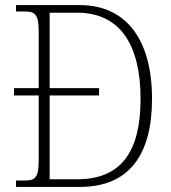

<svg xmlns="http://www.w3.org/2000/svg" viewBox="-20 -734 672 754"><path d="M43 0H294C488 0 577 -127 577 -346C577 -574 479 -714 293 -714H43V-689H73C119 -689 132 -679 132 -606V-388H35V-359H132V-110C132 -34 120 -25 72 -25H43ZM283 -30H175V-359H369V-388H175V-684H284C454 -684 532 -554 532 -346C532 -137 455 -30 283 -30Z"/></svg>

Font: Noto Serif Bengali SemiCondensed ExtraLight
Style: Regular
Weight: 200
Width: 4
Designer: Juan Bruce, Universal Thirst, Indian Type Foundry and the Monotype Design Team.
Foundry: Monotype Imaging Inc.
Version: Version 2.003